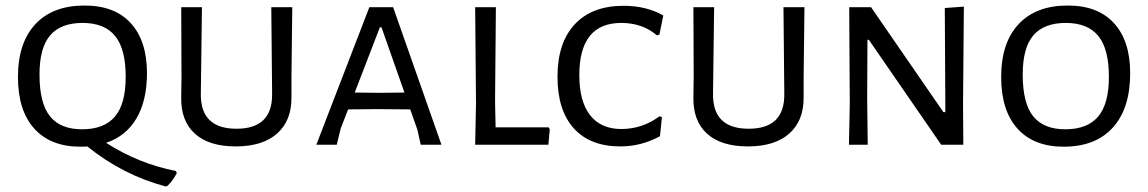

<svg xmlns="http://www.w3.org/2000/svg" viewBox="-20 -524 4156 695"><path d="M586 149C596.7 139.7 608 124.3 620 103L617 95C527.7 77.7 443.3 43.7 364 -7C412 -23 448.7 -52.5 474 -95.5C499.3 -138.5 512 -193 512 -259C512 -337 492.5 -397.3 453.5 -440C414.5 -482.7 358.7 -504 286 -504C209.3 -504 150 -481.5 108 -436.5C66 -391.5 45 -327.7 45 -245C45 -164.3 64.7 -102.2 104 -58.5C143.3 -14.8 199 7 271 7C282.3 7 290.7 6.7 296 6C382 75.3 476.7 123.7 580 151ZM161 -103C135.7 -134.3 123 -184.7 123 -254C123 -318.7 135.8 -366 161.5 -396C187.2 -426 226.3 -441 279 -441C331.7 -441 370.8 -425.3 396.5 -394C422.2 -362.7 435 -313.3 435 -246C435 -180.7 422 -132.7 396 -102C370 -71.3 330.3 -56 277 -56C225 -56 186.3 -71.7 161 -103Z M1035 -173V-245L1038 -498H962L965 -185C966.3 -100.3 923.3 -58 836 -58C748.7 -58 705.7 -100.3 707 -185L711 -498H636L637 -249L636 -173C634.7 -115.7 651 -71.5 685 -40.5C719 -9.5 768.3 6 833 6C898.3 6 948.5 -9.7 983.5 -41C1018.5 -72.3 1035.7 -116.3 1035 -173Z M1503 0H1578L1403 -498H1317L1125 0H1199L1213 -58L1240 -128L1346 -129L1465 -128L1491 -54ZM1361 -425 1444 -189 1352 -188 1264 -189 1355 -425Z M1965 0 1970 -56 1966 -63H1774L1772 -156L1775 -498H1700L1703 -150L1700 0Z M2381 -468C2340.3 -491.3 2292.3 -503 2237 -503C2161 -503 2102.2 -480.7 2060.5 -436C2018.8 -391.3 1998 -328 1998 -246C1998 -165.3 2017.7 -103.2 2057 -59.5C2096.3 -15.8 2152.7 6 2226 6C2276 6 2323.7 -6.3 2369 -31L2376 -100L2367 -103C2325.7 -72.3 2279.7 -57 2229 -57C2179.7 -57 2142 -73.7 2116 -107C2090 -140.3 2077 -188.7 2077 -252C2077 -378 2127.7 -441 2229 -441C2279.7 -441 2322.7 -426 2358 -396L2367 -399Z M2889 -173V-245L2892 -498H2816L2819 -185C2820.3 -100.3 2777.3 -58 2690 -58C2602.7 -58 2559.7 -100.3 2561 -185L2565 -498H2490L2491 -249L2490 -173C2488.7 -115.7 2505 -71.5 2539 -40.5C2573 -9.5 2622.3 6 2687 6C2752.3 6 2802.5 -9.7 2837.5 -41C2872.5 -72.3 2889.7 -116.3 2889 -173Z M3467 0 3466 -149 3469 -500 3400 -495 3402 -118H3395L3133 -498H3054L3056 -147L3053 0H3121L3119 -166L3120 -380H3125L3387 0Z M4012.5 -440C3973.5 -482.7 3917.7 -504 3845 -504C3768.3 -504 3709 -481.5 3667 -436.5C3625 -391.5 3604 -327.7 3604 -245C3604 -164.3 3623.7 -102.2 3663 -58.5C3702.3 -14.8 3758 7 3830 7C3907.3 7 3966.8 -16.2 4008.5 -62.5C4050.2 -108.8 4071 -174.3 4071 -259C4071 -337 4051.5 -397.3 4012.5 -440ZM3720.5 -396C3746.2 -426 3785.3 -441 3838 -441C3890.7 -441 3929.8 -425.3 3955.5 -394C3981.2 -362.7 3994 -313.3 3994 -246C3994 -180.7 3981 -132.7 3955 -102C3929 -71.3 3889.3 -56 3836 -56C3784 -56 3745.3 -71.7 3720 -103C3694.7 -134.3 3682 -184.7 3682 -254C3682 -318.7 3694.8 -366 3720.5 -396Z"/></svg>

Font: Alegreya Sans SC
Style: Regular
Weight: 400
Designer: Juan Pablo del Peral
Foundry: Huerta Tipografica
Version: Version 1.000;PS 001.000;hotconv 1.0.70;makeotf.lib2.5.58329